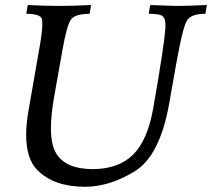

<svg xmlns="http://www.w3.org/2000/svg" viewBox="-20 -713 827 749"><path d="M312 15.6Q189.9 15.6 126 -49.3Q82 -93.3 82 -186.5Q82 -230.5 91.8 -285.2L136.2 -539.6Q145 -590.8 145 -618.2Q145 -630.9 143.6 -638.7Q137.2 -659.2 82.5 -659.2L88.4 -693.4Q156.7 -689.9 208.5 -689.9Q269.5 -689.9 335.4 -693.4L329.6 -659.2Q272 -659.2 256.1 -635.7Q240.2 -612.3 223.6 -517.6L191.9 -339.4Q178.7 -265.6 178.7 -213.4Q178.7 -147 199.7 -113.8Q236.3 -53.7 341.8 -53.2Q442.4 -53.7 499 -109.6Q555.7 -165.5 577.6 -290Q625.5 -562.5 625.5 -615.7Q625.5 -644 610.8 -652.3Q598.6 -659.2 560.1 -659.2L565.9 -693.4Q649.9 -689.9 675.8 -689.9Q702.1 -689.9 787.1 -693.4L781.2 -659.2Q729 -659.2 711.4 -636.2Q693.8 -613.3 666.5 -459L640.6 -312.5Q604.5 -105.5 505.9 -44.9Q407.2 15.6 312 15.6Z"/></svg>

Font: Kelvinch
Style: Italic
Weight: 400
Italic angle: -10°
Designer: Paul James Miller
Foundry: High-Logic / Made with FontCreator
Version: Version 3.40;July 22, 2017;FontCreator 11.0.0.2388 64-bit